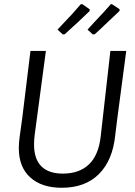

<svg xmlns="http://www.w3.org/2000/svg" viewBox="-20 -881 637 908"><path d="M534 -315 525 -242Q513 -123 448 -58Q383 7 272 7Q177 7 123 -42Q69 -91 69 -180Q69 -209 73 -234L85 -321L124 -640H197L144 -243Q141 -219 141 -198Q141 -129 175.5 -94.5Q210 -60 277 -60Q355 -60 400.5 -103.5Q446 -147 456 -234L502 -640H577ZM267 -757Q326 -818 362 -861H370L404 -837V-829Q353 -779 286 -719L277 -718L252 -741ZM425 -775Q469 -821 504 -861H510L546 -837L545 -829Q528 -812 451 -740L428 -719L419 -718L394 -741Q426 -776 425 -775Z"/></svg>

Font: Alegreya Sans SC
Style: Italic
Weight: 400
Italic angle: -7°
Designer: Juan Pablo del Peral
Foundry: Huerta Tipografica
Version: Version 2.008; ttfautohint (v1.6)